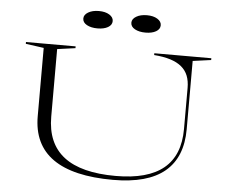

<svg xmlns="http://www.w3.org/2000/svg" viewBox="-60 -985 1260 1067"><g transform="rotate(5 570.0 -451.0)"><path d="M608 13Q385 13 273 -66Q161 -145 161 -303V-684L60 -698V-708H337V-698L236 -684V-307Q236 -158 332 -84Q428 -10 621 -10Q800 -10 888.5 -83Q977 -156 977 -303V-532Q977 -571 965.5 -600Q954 -629 929.5 -649.5Q905 -670 867 -682Q829 -694 776 -698V-708H1094V-698L992 -684V-303Q992 -146 896.5 -66.5Q801 13 608 13ZM717 -915Q753 -915 775.5 -901Q798 -887 798 -866Q798 -844 775.5 -831Q753 -818 717 -818Q681 -818 657.5 -831Q634 -844 634 -866Q634 -887 657.5 -901Q681 -915 717 -915ZM449 -915Q485 -915 507.5 -901Q530 -887 530 -866Q530 -844 507.5 -831Q485 -818 449 -818Q413 -818 389.5 -831Q366 -844 366 -866Q366 -887 389.5 -901Q413 -915 449 -915Z"/></g></svg>

Font: Kalnia Expanded ExtraLight
Style: Regular
Weight: 250
Width: 7
Designer: Frida Medrano
Foundry: Frida Medrano
Version: Version 1.105